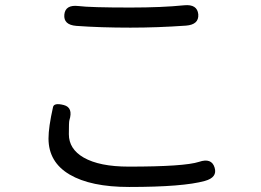

<svg xmlns="http://www.w3.org/2000/svg" viewBox="-20 -719 1040 764"><path d="M494 25Q341 25 257 -24.5Q173 -74 173 -168Q173 -213 191 -293Q195 -311 234 -301Q272 -291 256 -240Q254 -234 254 -185Q254 -126 313 -92Q376 -56 492 -56Q714 -56 772 -75Q822 -92 834 -52Q846 -13 795 1Q709 25 494 25ZM499 -609Q380 -609 284 -616Q232 -620 236 -661Q240 -701 292 -695Q339 -689 499 -689Q625 -689 713 -698Q765 -703 769 -662Q772 -621 720 -617Q606 -609 499 -609Z"/></svg>

Font: Resource Han Rounded HK
Style: Regular
Weight: 400
Designer: Cyano Hao (round all glyphs); Ryoko NISHIZUKA  (kana, bopomofo & ideographs); Paul D. Hunt (Latin, Greek & Cyrillic); Sa
Foundry: Cyano Hao
Version: 0.990